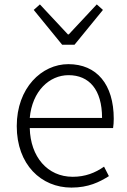

<svg xmlns="http://www.w3.org/2000/svg" viewBox="-20 -838 578 871"><path d="M304 13C381 13 431 -12 474 -39L452 -82C412 -54 367 -36 310 -36C195 -36 118 -127 115 -257H493C495 -270 496 -284 496 -299C496 -455 419 -547 290 -547C169 -547 56 -439 56 -266C56 -91 167 13 304 13ZM115 -303C126 -425 204 -497 291 -497C384 -497 443 -432 443 -303ZM262 -635H318L447 -793L419 -818L292 -682H288L161 -818L133 -793Z"/></svg>

Font: Noto Sans T Chinese Light
Style: Regular
Weight: 300
Designer: Ryoko NISHIZUKA (kana & ideographs); Paul D. Hunt (Latin, Greek & Cyrillic); Wenlong ZHANG (bopomofo); Sandoll Communica
Foundry: Adobe Systems Incorporated
Version: Version 1.000;PS 1;hotconv 1.0.78;makeotf.lib2.5.61930